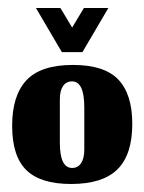

<svg xmlns="http://www.w3.org/2000/svg" viewBox="-20 -452 360 479"><path d="M134.3 -322H185.7L250.3 -432H189.3L160 -383.3L130.7 -432H69.7ZM160 -33Q129.3 -33 129.3 -96V-204.3Q129.3 -225.7 137.3 -237.3Q145.3 -249 159.7 -249Q190.3 -249 190.3 -184V-78.7Q190.3 -57.3 182.5 -45.2Q174.7 -33 160 -33ZM157.3 7Q236.3 7 273.2 -29.7Q310 -66.3 310 -143Q310 -217 275.2 -253.5Q240.3 -290 162 -290Q81.7 -290 46 -251.8Q10.3 -213.7 10.3 -138.3Q10.3 -62.3 45.7 -27.7Q81 7 157.3 7Z"/></svg>

Font: Jomhuria
Style: Regular
Weight: 400
Designer: Arabic design by Kourosh Beigpour, Latin design by Eben Sorkin, engineering by Lasse Fister and Khaled Hosney
Version: Version 1.0000